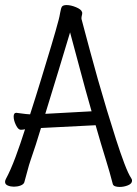

<svg xmlns="http://www.w3.org/2000/svg" viewBox="-21 -731 542 759"><path d="M141 -225Q131 -191 120.5 -159Q110 -127 100 -98Q94 -81 87 -54Q80 -27 75 -10Q72 -2 60 2.5Q48 7 34 7Q21 7 10 2.5Q-1 -2 -1 -12Q-1 -17 2 -23Q21 -58 40.5 -110.5Q60 -163 78 -220Q74 -219 69.5 -218.5Q65 -218 62 -218H61Q51 -218 42 -236.5Q33 -255 33 -270Q33 -285 43 -285H44Q55 -284 67.5 -282Q80 -280 98 -279Q120 -347 141.5 -417.5Q163 -488 181.5 -549.5Q200 -611 211 -653Q214 -664 217 -681.5Q220 -699 224 -705Q229 -711 242 -711Q259 -711 279.5 -702.5Q300 -694 303 -684Q304 -683 304 -679Q304 -675 302.5 -669.5Q301 -664 301 -659Q301 -655 302 -653Q304 -645 313 -611.5Q322 -578 335.5 -527.5Q349 -477 366 -417Q383 -357 401.5 -296Q420 -235 437.5 -180.5Q455 -126 470.5 -85Q486 -44 498 -26Q501 -22 501 -17Q501 -5 485 1.5Q469 8 452 8Q442 8 434.5 5.5Q427 3 425 -3Q420 -23 412 -51Q404 -79 398 -98Q378 -162 357 -236ZM341 -291Q316 -378 294 -461.5Q272 -545 256 -603Q237 -540 211 -454Q185 -368 158 -281Z"/></svg>

Font: Moon Stars Kai HW
Style: Regular
Weight: 400
Designer: GuiWonder
Version: Version 1.101